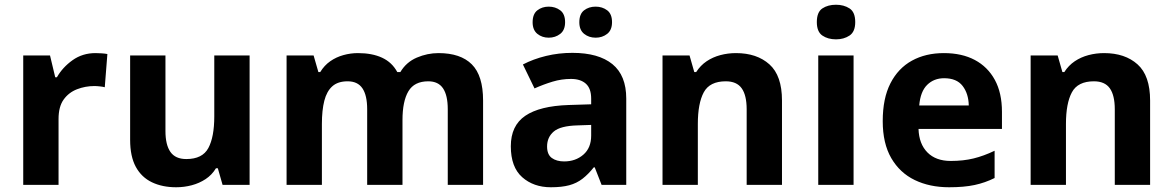

<svg xmlns="http://www.w3.org/2000/svg" viewBox="-20 -780 4947 810"><path d="M383 -556Q394 -556 409 -555Q424 -554 433 -552L422 -412Q415 -414 401.5 -415.5Q388 -417 378 -417Q340 -417 305 -403.5Q270 -390 248.5 -360Q227 -330 227 -278V0H78V-546H191L213 -454H220Q244 -496 286 -526Q328 -556 383 -556Z M1033 -546V0H919L899 -70H891Q874 -42 847.5 -24.5Q821 -7 789 1.5Q757 10 723 10Q665 10 621 -11Q577 -32 553 -76Q529 -120 529 -190V-546H678V-227Q678 -169 699 -139Q720 -109 766 -109Q834 -109 859 -155.5Q884 -202 884 -289V-546Z M1830 -556Q1923 -556 1970.5 -508.5Q2018 -461 2018 -356V0H1869V-319.4Q1869 -377.7 1849 -407.4Q1829 -437 1786.8 -437Q1728 -437 1703 -395Q1678 -353 1678 -273.5V0H1529V-319.4Q1529 -377.7 1509 -407.4Q1489 -437 1446.5 -437Q1405.5 -437 1382 -416Q1358.5 -395.1 1348.2 -355Q1338 -315 1338 -256.8V0H1189V-546H1303L1323.2 -476H1331Q1348 -504 1373 -521.5Q1397.9 -539 1428.5 -547.5Q1459 -556 1490 -556Q1550 -556 1592 -536.5Q1634 -517 1656 -476H1669Q1694 -518 1738.5 -537Q1783 -556 1830 -556Z M2395 -557Q2505 -557 2563.5 -509.5Q2622 -462 2622 -364V0H2518L2489 -74H2485Q2462 -45 2437.5 -26Q2413 -7 2381.5 1.5Q2350 10 2304 10Q2231 10 2183 -32.5Q2135 -75 2135 -163Q2135 -250 2196 -291.5Q2257 -333 2379 -337L2474 -340V-364Q2474 -407 2451.5 -427Q2429 -447 2389 -447Q2349 -447 2311 -435.5Q2273 -424 2235 -407L2186 -508Q2230 -531 2283.5 -544Q2337 -557 2395 -557ZM2416 -251Q2344 -249 2316 -225Q2288 -201 2288 -162Q2288 -128 2308 -113.5Q2328 -99 2360 -99Q2408 -99 2441 -127.5Q2474 -156 2474 -208V-253ZM2227 -686Q2227 -721 2247 -736.5Q2267 -752 2294.9 -752Q2322.8 -752 2343.4 -736.6Q2364 -721.2 2364 -686.4Q2364 -653 2343.4 -637Q2322.8 -621 2294.9 -621Q2267 -621 2247 -637.2Q2227 -653.5 2227 -686ZM2424 -686Q2424 -721 2444.1 -736.5Q2464.3 -752 2492.6 -752Q2521 -752 2541.5 -736.6Q2562 -721.2 2562 -686.4Q2562 -653 2541.4 -637Q2520.9 -621 2493 -621Q2464.5 -621 2444.3 -637.2Q2424 -653.5 2424 -686Z M3085 -556Q3173 -556 3226 -508.5Q3279 -461 3279 -356V0H3130V-319Q3130 -378 3109 -407.5Q3088 -437 3042 -437Q2974 -437 2949 -390.5Q2924 -344 2924 -257V0H2775V-546H2889L2909 -476H2917Q2935 -504 2961 -521.5Q2987 -539 3019 -547.5Q3051 -556 3085 -556Z M3581 -546V0H3432V-546ZM3507 -760Q3540 -760 3564 -744.5Q3588 -729 3588 -686.8Q3588 -646 3564 -630Q3540 -614 3507 -614Q3472.7 -614 3449.4 -630Q3426 -646 3426 -686.8Q3426 -729 3449.4 -744.5Q3472.7 -760 3507 -760Z M3962 -556Q4038 -556 4092.5 -527Q4147 -498 4177 -443Q4207 -388 4207 -308V-236H3855Q3857 -173 3892.5 -137Q3928 -101 3991 -101Q4044 -101 4087 -111.5Q4130 -122 4176 -144V-29Q4136 -9 4091.5 0.5Q4047 10 3984 10Q3902 10 3839 -20.5Q3776 -51 3740 -113Q3704 -175 3704 -269Q3704 -365 3736.5 -428.5Q3769 -492 3827 -524Q3885 -556 3962 -556ZM3963 -450Q3920 -450 3891.5 -422Q3863 -394 3858 -335H4067Q4066 -385 4041 -417.5Q4016 -450 3963 -450Z M4638 -556Q4726 -556 4779 -508.5Q4832 -461 4832 -356V0H4683V-319Q4683 -378 4662 -407.5Q4641 -437 4595 -437Q4527 -437 4502 -390.5Q4477 -344 4477 -257V0H4328V-546H4442L4462 -476H4470Q4488 -504 4514 -521.5Q4540 -539 4572 -547.5Q4604 -556 4638 -556Z"/></svg>

Font: Noto Sans Thaana
Style: Regular
Weight: 400
Designer: Monotype Design Team
Foundry: Monotype Imaging Inc.
Version: Version 2.001